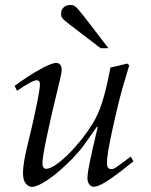

<svg xmlns="http://www.w3.org/2000/svg" viewBox="-20 -725 596 758"><path d="M47.4 -366.7 37.6 -385.7Q45.9 -392.1 58.6 -401.1Q71.3 -410.2 86.7 -420.2Q102.1 -430.2 118.7 -440.2Q135.3 -450.2 150.9 -458.3Q166.5 -466.3 179.9 -471.4Q193.4 -476.6 202.1 -476.6Q211.4 -476.6 217.5 -469.5Q223.6 -462.4 223.6 -450.2Q223.6 -437.5 215.8 -406.7Q147.5 -126.5 147.5 -80.1Q147.5 -68.8 151.6 -63.7Q155.8 -58.6 162.1 -58.6Q176.8 -58.6 199.2 -73.7Q221.7 -88.9 247.1 -113.5Q272.5 -138.2 298.1 -169.9Q323.7 -201.7 344.7 -235.4Q355.5 -252.4 365.2 -273.7Q375 -294.9 383.3 -321.3Q391.6 -346.7 399.7 -380.6Q407.7 -414.6 416 -458.5Q422.4 -459.5 438.7 -463.4Q455.1 -467.3 482.9 -474.1L490.2 -466.8L463.9 -378.4Q454.1 -343.3 445.1 -306.2Q436 -269 426.8 -227.5Q419.9 -195.3 415.3 -172.4Q410.6 -149.4 407.7 -132.6Q404.8 -115.7 403.6 -103.5Q402.3 -91.3 402.3 -80.6Q402.3 -68.4 406.7 -63Q411.1 -57.6 418 -57.6Q422.4 -57.6 425.8 -58.1Q429.2 -58.6 436.5 -63.2Q443.8 -67.9 457.5 -77.9Q471.2 -87.9 496.1 -106.9L506.8 -88.4Q470.2 -58.6 444.1 -39.1Q418 -19.5 399.7 -8.1Q381.3 3.4 369.6 7.8Q357.9 12.2 349.6 12.2Q340.3 12.2 332.8 3.2Q325.2 -5.9 325.2 -22.5Q325.2 -29.3 326.2 -37.1Q327.1 -44.9 329.3 -57.9Q331.5 -70.8 335.4 -89.8Q339.4 -108.9 345.7 -137.2L365.7 -223.1L362.8 -224.6Q357.9 -217.8 348.4 -204.3Q338.9 -190.9 329.1 -177.2Q319.3 -163.6 311.8 -152.8Q304.2 -142.1 303.2 -141.1Q284.7 -118.2 263.7 -96.7Q242.7 -75.2 219.2 -54.7Q204.6 -41.5 188.7 -29.5Q172.9 -17.6 157.7 -8.1Q142.6 1.5 129.2 7.1Q115.7 12.7 106 12.7Q92.3 12.7 81.5 -0.7Q70.8 -14.2 70.8 -42.5Q70.8 -80.6 89.8 -157.2Q104 -214.8 113.8 -258.8Q123.5 -302.7 129.9 -336.4Q137.7 -378.4 137.7 -392.6Q137.7 -408.2 125 -408.2Q107.9 -408.2 47.4 -366.7ZM408.2 -534.7H377.4L256.3 -627Q243.2 -637.2 236.1 -643.3Q229 -649.4 225.6 -654.1Q222.2 -658.7 221.7 -662.8Q221.2 -667 221.2 -672.4Q221.2 -686 231 -695.6Q240.7 -705.1 256.3 -705.1Q262.2 -705.1 266.4 -704.6Q270.5 -704.1 275.9 -700.4Q281.2 -696.8 288.8 -688.2Q296.4 -679.7 308.6 -664.1Z"/></svg>

Font: XB Kayhan
Style: Italic
Weight: 400
Italic angle: -12°
Designer: Behnam
Foundry: Irmug
Version: Version 7.300 2009